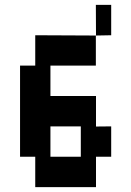

<svg xmlns="http://www.w3.org/2000/svg" viewBox="-20 -895 540 790"><path d="M125 -125H375V-250H437.5V-375L375 -374.4V-500H187.5V-625H374.4V-748.8L437.5 -750V-875H374.4L375 -748.8L125 -750V-625H62.5V-250H125ZM312.5 -250H187.5V-375H312.5Z"/></svg>

Font: Amiga Topaz Unicode Rus
Style: Regular
Weight: 400
Designer: dMG of Trueschool and Divine Stylers
Foundry: dMG of Trueschool and Divine Stylers
Version: Version 1.1